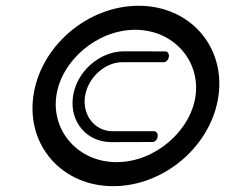

<svg xmlns="http://www.w3.org/2000/svg" viewBox="-20 -639 773 659"><path d="M173.3 -309.6C190.2 -430.1 312.4 -536.7 444.1 -536.7C575.8 -536.7 668 -430.1 651.1 -309.6C634.1 -189.1 511.9 -82.5 380.2 -82.5C248.5 -82.5 156.3 -189.1 173.3 -309.6ZM94.5 -309.6C70.5 -138.7 193.5 0 368.6 0C543.8 0 705.8 -138.7 729.8 -309.6C753.8 -480.5 630.8 -619.2 455.7 -619.2C280.6 -619.2 118.5 -480.5 94.5 -309.6ZM547.5 -462.6C547.5 -462.6 490.6 -462.9 405.9 -462.9C321.1 -462.9 242.5 -393 230.4 -307.1C218.3 -221.2 277.3 -151.2 362 -151.2C446.8 -151.2 503.8 -151.6 503.8 -151.6C511.7 -151.6 519.6 -159.7 521.1 -170.1C522.5 -180.6 516.8 -188.6 508.9 -188.6C508.9 -188.6 425.1 -188.6 366.1 -188.6C307.1 -188.6 262.5 -241.8 271.6 -307.1C280.8 -372.4 340.4 -425.5 399.4 -425.5C458.4 -425.5 542.2 -425.5 542.2 -425.5C550.1 -425.5 558.1 -433.6 559.6 -444C561 -454.5 555.4 -462.6 547.5 -462.6Z"/></svg>

Font: Hi.
Style: Tall Oblique
Weight: 400
Designer: Mew Too, Robert Jablonski
Foundry: Cannot Into Space Fonts
Version: Version 1.996